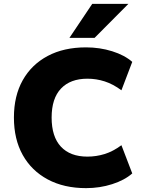

<svg xmlns="http://www.w3.org/2000/svg" viewBox="-20 -961 742 993"><path d="M425 12Q311 12 227 -33Q143 -78 97.5 -159.5Q52 -241 52 -353Q52 -465 97.5 -546Q143 -627 226.5 -671.5Q310 -716 425 -716Q496 -716 560 -696Q624 -676 664 -641L608 -494Q565 -526 521.5 -540Q478 -554 432 -554Q344 -554 295.5 -503Q247 -452 247 -353Q247 -254 295 -202.5Q343 -151 432 -151Q478 -151 521.5 -164.5Q565 -178 608 -210L664 -64Q624 -29 560 -8.5Q496 12 425 12ZM339 -765 457 -941H644L469 -765Z"/></svg>

Font: Nunito Sans 10pt Black
Style: Regular
Weight: 900
Designer: Vernon Adams
Foundry: Vernon Adams
Version: Version 3.101;gftools[0.9.27]